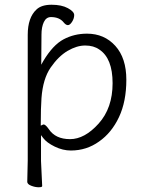

<svg xmlns="http://www.w3.org/2000/svg" viewBox="-20 -623 612 810"><path d="M97 -476Q97 -549 134 -583Q155 -603 197.5 -603Q240 -603 266.5 -588.5Q293 -574 293 -559.5Q293 -545 284 -531Q275 -517 266.5 -517Q258 -517 249 -528Q231 -551 195 -551Q175 -551 165 -530Q155 -509 155 -477L154 -350L163 -366Q203 -433 248 -457Q293 -481 347 -481Q420 -481 466.5 -429.5Q513 -378 513 -286.5Q513 -195 482 -129Q451 -63 398 -26Q345 12 279 12Q245 12 211 -4.5Q177 -21 162 -41L153 -53V56L158 162Q158 167 143 167Q128 167 111.5 160.5Q95 154 95 144L97 55ZM249 -528ZM152 -93Q162 -98 164 -98Q172 -98 186 -78Q214 -36 275.5 -36Q337 -36 396 -101.5Q455 -167 455 -272Q455 -377 399 -414Q375 -431 339.5 -431Q304 -431 265.5 -408.5Q227 -386 194 -338.5Q161 -291 155 -209Q152 -167 152 -101Z"/></svg>

Font: LXGW WenKai Lite Light
Style: Regular
Weight: 300
Designer: LXGW / Fontworks Inc.
Foundry: LXGW / Fontworks Inc.
Version: Version 1.511; March 25, 2025